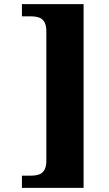

<svg xmlns="http://www.w3.org/2000/svg" viewBox="-20 -780 529 928"><path d="M86 128H384V-760H86V-701H127C169 -701 204 -692 204 -629V-3C204 60 169 69 127 69H86Z"/></svg>

Font: Noto Serif Devanagari SemiCondensed Black
Style: Regular
Weight: 900
Width: 4
Designer: Universal Thirst, Indian Type Foundry and the Monotype Design Team
Foundry: Monotype Imaging Inc.
Version: Version 2.004